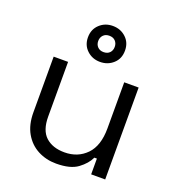

<svg xmlns="http://www.w3.org/2000/svg" viewBox="-134 -842 880 959"><g transform="rotate(20 306.0 -362.5)"><path d="M271 9.5Q217.5 9.5 173.2 -13.6Q129 -36.8 103.1 -81.9Q77.2 -127 77.2 -192.5V-488.5H153.8V-198Q153.8 -124.8 190.6 -91.1Q227.5 -57.5 290.5 -57.5Q361.2 -57.5 406.8 -104.2Q452.2 -151 452.2 -243.2V-488.5H528.8V0H454.2V-83.8H440.8Q424.2 -48.2 385.2 -19.4Q346.2 9.5 271 9.5ZM303 -542.8Q262.2 -542.8 233.6 -569.4Q205 -596 205 -638.2Q205 -680.5 233.5 -707.1Q262 -733.8 303 -733.8Q344.8 -733.8 373.2 -707.2Q401.8 -680.8 401.8 -638.2Q401.8 -595.2 372.9 -569Q344 -542.8 303 -542.8ZM303 -594.8Q323.8 -594.8 335.5 -607Q347.2 -619.2 347.2 -638.2Q347.2 -657.2 335.5 -669.5Q323.8 -681.8 303 -681.8Q283.2 -681.8 271.4 -669.5Q259.5 -657.2 259.5 -638.2Q259.5 -619.2 271.4 -607Q283.2 -594.8 303 -594.8Z"/></g></svg>

Font: Space Grotesk Variable Light
Style: Regular
Weight: 300
Designer: Florian Karsten
Foundry: Florian Karsten
Version: Version 2.000